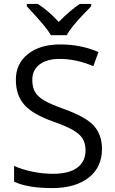

<svg xmlns="http://www.w3.org/2000/svg" viewBox="-20 -951 589 981"><path d="M501 -190Q501 -96 432.5 -43Q364 10 247 10Q120 10 52 -23V-103Q96 -84 147.5 -73.5Q199 -63 250 -63Q333 -63 375 -94.5Q417 -126 417 -182Q417 -219 402 -243Q387 -267 352 -287Q317 -307 246 -332Q146 -368 103.5 -416.5Q61 -465 61 -544Q61 -626 123 -675Q185 -724 287 -724Q394 -724 483 -685L457 -613Q369 -650 285 -650Q219 -650 182 -621.5Q145 -593 145 -543Q145 -506 158.5 -482Q172 -458 204.5 -438.5Q237 -419 304 -395Q417 -355 459 -309Q501 -263 501 -190ZM117 -931H173Q229 -895 280 -839Q343 -902 388 -931H446V-919L414 -886Q343 -813 321 -771H240Q229 -791 204 -821.5Q179 -852 117 -919Z"/></svg>

Font: Stephens Clock
Style: Regular
Weight: 400
Designer: Peter Wiegel (catfonts.de) with slight modifications by DT1.org
Version: Version 0.9.1